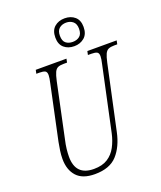

<svg xmlns="http://www.w3.org/2000/svg" viewBox="-170 -1057 988 1175"><g transform="rotate(-20 323.5 -470.0)"><path d="M243 10Q163 10 125 -32Q87 -74 87 -145Q87 -171 91 -199Q95 -227 100 -252L175 -605Q183 -640 183 -657Q183 -678 171.5 -684Q160 -690 135 -690H115L120 -714H320L315 -690H293Q269 -690 255.5 -684Q242 -678 233.5 -660Q225 -642 217 -605L142 -251Q135 -221 132 -194Q129 -167 129 -144Q129 -22 248 -22Q303 -22 338 -44.5Q373 -67 393.5 -105.5Q414 -144 424 -190L513 -606Q521 -640 521 -657Q521 -678 509.5 -684Q498 -690 473 -690H451L456 -714H647L642 -690H622Q599 -690 585 -684Q571 -678 562.5 -660Q554 -642 546 -605L456 -187Q437 -97 388.5 -43.5Q340 10 243 10ZM392 -769Q352 -769 326 -791.5Q300 -814 300 -858Q300 -904 326.5 -927Q353 -950 393 -950Q433 -950 459 -927.5Q485 -905 485 -861Q485 -815 458 -792Q431 -769 392 -769ZM392 -797Q419 -797 437 -811.5Q455 -826 455 -860Q455 -892 437 -907Q419 -922 393 -922Q366 -922 348 -907Q330 -892 330 -859Q330 -825 347.5 -811Q365 -797 392 -797Z"/></g></svg>

Font: Noto Serif ExtraCondensed ExtraLight
Style: Italic
Weight: 200
Width: 2
Italic angle: -12°
Designer: Monotype Design Team
Foundry: Monotype Imaging Inc.
Version: Version 2.014; ttfautohint (v1.8.4.7-5d5b)